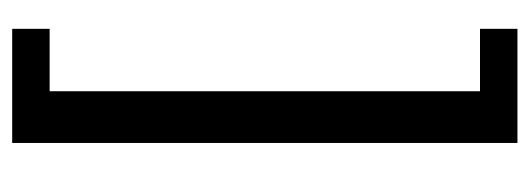

<svg xmlns="http://www.w3.org/2000/svg" viewBox="-304 -416 890 323"><g transform="rotate(-90 141.5 -255.0)"><path d="M254 170H62V-680H254V-617H149V107H254Z"/></g></svg>

Font: Gemunu Libre Medium
Style: Regular
Weight: 500
Designer: Puspanada Ekanayake, Sola Matas, Pathum Egodawatta, Kosala Senevirathne
Foundry: mooniak
Version: Version 1.100